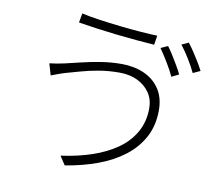

<svg xmlns="http://www.w3.org/2000/svg" viewBox="-86 -875 1171 1016"><g transform="rotate(10 500.0 -367.0)"><path d="M712 -338Q712 -386 687.5 -421.5Q663 -457 621.5 -477Q580 -497 525 -497Q466 -497 414 -488Q362 -479 320 -467Q278 -455 245 -446Q221 -439 203 -432Q185 -425 168 -419L150 -481Q169 -483 189.5 -486.5Q210 -490 232 -495Q267 -503 314 -514.5Q361 -526 416.5 -535Q472 -544 529 -544Q595 -544 648.5 -520.5Q702 -497 733 -450.5Q764 -404 764 -336Q764 -255 730.5 -192Q697 -129 637 -83Q577 -37 497 -7.5Q417 22 324 37L293 -10Q383 -22 459.5 -48Q536 -74 592.5 -114Q649 -154 680.5 -210.5Q712 -267 712 -338ZM276 -771Q316 -762 371.5 -754Q427 -746 486.5 -739.5Q546 -733 599 -729Q652 -725 687 -724L679 -674Q639 -677 585.5 -681.5Q532 -686 474.5 -692.5Q417 -699 363 -706.5Q309 -714 267 -721ZM753 -680Q766 -663 781.5 -638.5Q797 -614 811.5 -589Q826 -564 837 -542L798 -523Q784 -554 759.5 -594.5Q735 -635 715 -663ZM858 -717Q872 -699 888.5 -674.5Q905 -650 920 -625Q935 -600 945 -580L906 -562Q890 -596 866.5 -634Q843 -672 821 -700Z"/></g></svg>

Font: Noto Sans SC Thin Light
Style: Regular
Weight: 300
Version: Version 2.004-H2;hotconv 1.0.118;makeotfexe 2.5.65603